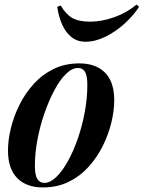

<svg xmlns="http://www.w3.org/2000/svg" viewBox="-20 -808 630 842"><path d="M322 -510Q296 -510 269 -483.5Q242 -457 218 -411.5Q194 -366 174.5 -310Q155 -254 144 -194.5Q133 -135 133 -81Q133 -41 143.5 -23.5Q154 -6 175 -6Q200 -6 227 -32Q254 -58 278.5 -102.5Q303 -147 322 -202.5Q341 -258 352 -318Q363 -378 363 -435Q363 -477 352.5 -493.5Q342 -510 322 -510ZM15 -148Q15 -193 27.5 -245Q40 -297 65 -347.5Q90 -398 127.5 -439.5Q165 -481 215 -505.5Q265 -530 328 -530Q400 -530 440.5 -489.5Q481 -449 481 -368Q481 -323 468.5 -271Q456 -219 431 -168.5Q406 -118 368.5 -76.5Q331 -35 281 -10.5Q231 14 168 14Q96 14 55.5 -27Q15 -68 15 -148ZM375 -713Q426 -713 481 -732.5Q536 -752 579 -788L590 -778Q566 -741 527.5 -705.5Q489 -670 443.5 -647.5Q398 -625 355 -625Q318 -625 292.5 -646Q267 -667 252 -701.5Q237 -736 231 -778L246 -784Q269 -745 297.5 -729Q326 -713 375 -713Z"/></svg>

Font: Playfair Display SemiBold
Style: Italic
Weight: 600
Italic angle: -14°
Designer: Claus Eggers Sørensen
Foundry: Claus Eggers Sørensen
Version: Version 1.203